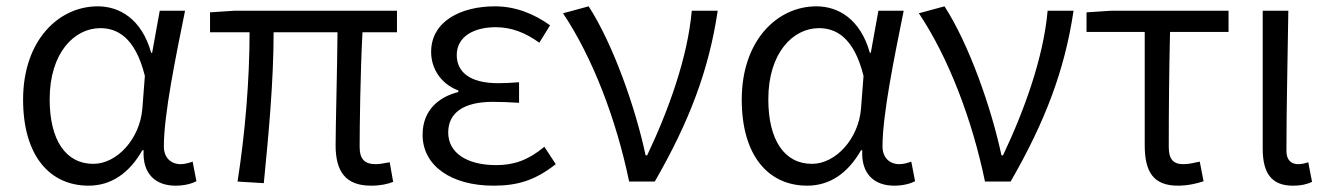

<svg xmlns="http://www.w3.org/2000/svg" viewBox="-20 -574 4202 607"><path d="M260 13C330 13 388 -25 430 -99H434C430 -23 473 13 535 13C565 13 587 6 601 -1L589 -63C578 -59 564 -55 551 -55C521 -55 498 -75 498 -111C498 -213 536 -396 565 -540H485L461 -407H458C428 -514 358 -554 289 -554C165 -554 53 -446 53 -259C53 -82 137 13 260 13ZM275 -56C188 -56 137 -131 137 -260C137 -407 215 -485 297 -485C348 -485 407 -459 438 -334L430 -230C422 -135 350 -56 275 -56Z M1153 13C1183 13 1205 8 1223 1L1212 -61C1191 -57 1178 -55 1168 -55C1134 -55 1117 -70 1117 -109C1117 -165 1119 -345 1126 -472H1235V-540H720L644 -535V-472H769C769 -322 755 -153 731 0L814 5C829 -147 845 -317 845 -472H1047C1046 -349 1041 -174 1041 -115C1041 -31 1073 13 1153 13Z M1540 13C1617 13 1672 -4 1737 -55L1701 -110C1649 -67 1604 -52 1549 -52C1454 -52 1397 -92 1397 -155C1397 -217 1445 -252 1538 -252C1564 -252 1589 -251 1621 -249V-314C1594 -312 1575 -311 1555 -311C1463 -311 1424 -348 1424 -400C1424 -459 1479 -488 1547 -488C1598 -488 1642 -470 1685 -439L1719 -494C1669 -530 1610 -554 1545 -554C1436 -554 1343 -506 1343 -410C1343 -358 1373 -309 1429 -288V-283C1368 -268 1316 -226 1316 -148C1316 -49 1408 13 1540 13Z M1969 0H2050C2159 -189 2221 -352 2249 -540H2167C2154 -392 2093 -224 2026 -83H2021C1989 -234 1918 -435 1841 -554L1760 -532C1853 -393 1928 -198 1969 0Z M2532 13C2602 13 2660 -25 2702 -99H2706C2702 -23 2745 13 2807 13C2837 13 2859 6 2873 -1L2861 -63C2850 -59 2836 -55 2823 -55C2793 -55 2770 -75 2770 -111C2770 -213 2808 -396 2837 -540H2757L2733 -407H2730C2700 -514 2630 -554 2561 -554C2437 -554 2325 -446 2325 -259C2325 -82 2409 13 2532 13ZM2547 -56C2460 -56 2409 -131 2409 -260C2409 -407 2487 -485 2569 -485C2620 -485 2679 -459 2710 -334L2702 -230C2694 -135 2622 -56 2547 -56Z M3094 0H3175C3284 -189 3346 -352 3374 -540H3292C3279 -392 3218 -224 3151 -83H3146C3114 -234 3043 -435 2966 -554L2885 -532C2978 -393 3053 -198 3094 0Z M3704 13C3735 13 3765 6 3785 -1L3773 -63C3755 -59 3738 -55 3721 -55C3690 -55 3675 -70 3675 -109C3675 -224 3676 -347 3679 -473H3864V-540H3492L3415 -535V-473H3599V-115C3599 -31 3626 13 3704 13Z M4067 13C4095 13 4113 8 4128 1L4116 -61C4104 -57 4094 -55 4084 -55C4062 -55 4047 -68 4047 -97C4047 -234 4051 -391 4053 -540H3972V-104C3972 -28 3999 13 4067 13Z"/></svg>

Font: Noto Sans CJK JP DemiLight
Style: Regular
Weight: 350
Designer: Ryoko NISHIZUKA (kana & ideographs); Paul D. Hunt (Latin, Greek & Cyrillic); Wenlong ZHANG (bopomofo); Sandoll Communica
Foundry: Adobe Systems Incorporated
Version: Version 1.004;PS 1.004;hotconv 1.0.82;makeotf.lib2.5.63406